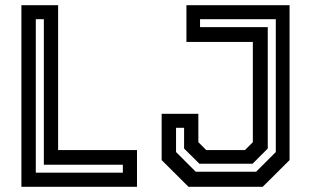

<svg xmlns="http://www.w3.org/2000/svg" viewBox="-20 -720 1193 740"><path d="M62.5 0V-700H204V-141.5H508V0ZM118 -54.5H453.5V-85H149V-646H118ZM706.5 0 603 -103V-281.5H744.5V-172L775 -141.5H924L954.5 -172V-558.5H698.5V-700H1096V-103L992.5 0ZM734.5 -58H967L1043 -134V-646H751V-615.5H1012V-147.5L953.5 -89H748.5L689.5 -147.5V-227.5H658.5V-134Z"/></svg>

Font: Tourney Thin SemiBold
Style: Regular
Weight: 600
Version: Version 1.015